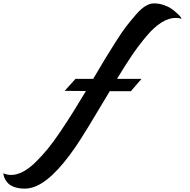

<svg xmlns="http://www.w3.org/2000/svg" viewBox="-20 -809 1124 1137"><path d="M891 -789Q921 -789 949 -779.5Q977 -770 995.5 -757Q1014 -744 1028.5 -730.5Q1043 -717 1050 -708L1056 -698Q1039 -703 1021 -703Q980 -703 936.5 -676Q893 -649 847.5 -595Q802 -541 762.5 -483Q723 -425 673 -342H818L755 -269H630Q483 -21 430 57Q281 275 165 303Q146 308 127 308Q91 308 65 298.5Q39 289 27 275.5Q15 262 8.5 249Q2 236 1 226L0 217Q22 227 46 227Q79 227 115 208.5Q151 190 189 153Q227 116 262 73.5Q297 31 338.5 -31Q380 -93 413 -145.5Q446 -198 489 -270L363 -271L427 -342H532Q576 -417 600.5 -457.5Q625 -498 664 -559.5Q703 -621 729 -654.5Q755 -688 785.5 -723Q816 -758 842 -773.5Q868 -789 891 -789Z"/></svg>

Font: Vervelle
Style: Script
Weight: 400
Monospace: yes
Designer: Nur Solikh
Foundry: Astageni Type
Version: Version 1.0